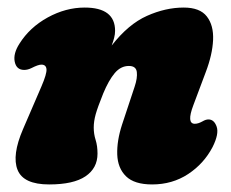

<svg xmlns="http://www.w3.org/2000/svg" viewBox="-20 -478 611 508"><path d="M44 -293Q23.5 -293 19 -314.5Q14.5 -336 31.5 -362.5Q58.5 -405.5 106.2 -431.8Q154 -458 204 -458Q284.5 -458 284.5 -396.5Q284.5 -387.5 282 -377.8Q279.5 -368 275.5 -357.5Q319.5 -414 368.8 -436Q418 -458 466 -458Q509 -458 527.2 -434.5Q545.5 -411 543.8 -372.2Q542 -333.5 524.5 -287.5L491.5 -199.5Q473 -150.5 495.5 -150.5Q504.5 -150.5 516 -157Q524.5 -162 531.5 -162Q546.5 -162 553.2 -143Q560 -124 542.5 -89Q519.5 -45 477.8 -17.5Q436 10 382.5 10Q335.5 10 313.5 -11.5Q291.5 -33 290.2 -69.2Q289 -105.5 303 -148.5L336 -248Q344 -271.5 342 -287.5Q340 -303.5 321 -303.5Q299.5 -303.5 283.5 -284.5Q267.5 -265.5 253 -230.5Q238.5 -194.5 233.2 -175.8Q228 -157 228 -140.5Q228 -123.5 233 -107.8Q238 -92 238 -71.5Q238 -33 206.2 -11.5Q174.5 10 110 10Q42 10 26.5 -28.5Q11 -67 41 -136.5L89.5 -249Q104 -282.5 103 -294.8Q102 -307 89.5 -307Q81 -307 63.5 -298Q53.5 -293 44 -293Z"/></svg>

Font: Fraunces 144pt S100 Black
Style: Italic
Weight: 900
Italic angle: -16°
Version: Version 1.000; ttfautohint (v1.8.3)